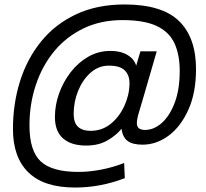

<svg xmlns="http://www.w3.org/2000/svg" viewBox="-20 -730 922 860"><path d="M316 110Q177 110 107.5 42.5Q38 -25 38 -152Q38 -265 69.5 -365.5Q101 -466 163.5 -543.5Q226 -621 320 -665.5Q414 -710 538 -710Q705 -710 781.5 -636Q858 -562 858 -420Q858 -315 824 -239Q790 -163 735.5 -122.5Q681 -82 618 -82Q575 -82 552.5 -98Q530 -114 524 -153Q502 -125 462 -101.5Q422 -78 366 -78Q299 -78 262.5 -110Q226 -142 226 -206Q226 -259 244.5 -311Q263 -363 296.5 -406.5Q330 -450 375.5 -476Q421 -502 475 -502Q520 -502 550.5 -484Q581 -466 590 -436L609 -500H682L621 -290Q609 -250 601 -222.5Q593 -195 593 -178Q593 -148 630 -148Q670 -148 705.5 -180Q741 -212 763 -271Q785 -330 785 -412Q785 -486 761 -537Q737 -588 681 -614Q625 -640 528 -640Q431 -640 353.5 -602.5Q276 -565 222.5 -500Q169 -435 140.5 -349.5Q112 -264 112 -168Q112 -54 162.5 -7Q213 40 331 40Q381 40 434.5 29.5Q488 19 536 0L539 68Q430 110 316 110ZM386 -144Q437 -144 475.5 -175Q514 -206 536.5 -254.5Q559 -303 560 -354Q561 -392 539.5 -414Q518 -436 468 -436Q422 -436 386.5 -405Q351 -374 330.5 -324.5Q310 -275 310 -220Q310 -180 329.5 -162Q349 -144 386 -144Z"/></svg>

Font: Geist Regular
Style: Italic
Weight: 400
Italic angle: -12°
Designer: Basement.studio, Andrés Briganti, Mateo Zaragoza
Foundry: Basement.studio, Vercel, Andrés Briganti, Guido Ferreyra, Mateo Zaragoza
Version: Version 1.500; ttfautohint (v1.8.4.7-5d5b)